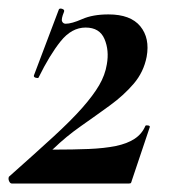

<svg xmlns="http://www.w3.org/2000/svg" viewBox="-20 -433 413 453"><path d="M1 -16Q63 -71 105.5 -110Q148 -149 174 -178.5Q200 -208 214 -232Q228 -256 232 -281Q238 -314 226.5 -341Q215 -368 182 -368Q149 -368 123 -335.5Q97 -303 71 -250Q70 -248 64.5 -249.5Q59 -251 60 -255L119 -411Q121 -414 127 -412Q133 -410 131 -405Q124 -388 126.5 -382.5Q129 -377 135 -377Q149 -377 174 -388Q199 -399 236 -399Q288 -399 311 -371Q334 -343 326 -299Q319 -263 295.5 -235.5Q272 -208 239 -184Q206 -160 171 -135.5Q136 -111 106 -82Q104 -81 104 -80.5Q104 -80 106 -80Q153 -80 189.5 -81.5Q226 -83 253 -88.5Q280 -94 297.5 -105.5Q315 -117 323 -136Q324 -138 329.5 -137Q335 -136 333 -132L291 -7Q290 -3 289 -1.5Q288 0 284 0Q220 0 147.5 0Q75 0 8 0Q4 0 1.5 -5.5Q-1 -11 1 -16Z"/></svg>

Font: Cormorant Garamond Light
Style: Italic
Weight: 300
Italic angle: -10°
Designer: Christian Thalmann (Catharsis Fonts)
Foundry: Catharsis Fonts
Version: Version 4.001